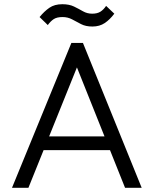

<svg xmlns="http://www.w3.org/2000/svg" viewBox="-20 -892 730 912"><path d="M37 0 319 -688H374L653 0H574L331 -608H360L115 0ZM166 -179V-244H526V-179ZM419 -766Q387 -766 365 -777.5Q343 -789 322.5 -800Q302 -811 277 -811Q250 -811 235 -801Q220 -791 207 -773L168 -811Q190 -838 214.5 -855Q239 -872 276 -872Q309 -872 331.5 -861Q354 -850 374 -838.5Q394 -827 418 -827Q442 -827 457 -836.5Q472 -846 484 -864L523 -827Q502 -799 477.5 -782.5Q453 -766 419 -766Z"/></svg>

Font: Outfit Thin Light
Style: Regular
Weight: 300
Version: Version 1.100;gftools[0.9.27]